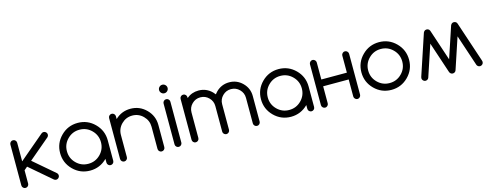

<svg xmlns="http://www.w3.org/2000/svg" viewBox="-25 -1420 5422 2128"><g transform="rotate(-15 2685.5 -356.5)"><path d="M39.1 -507.8Q39.1 -523.9 50.5 -535.4Q62 -546.9 78.1 -546.9Q94.2 -546.9 105.7 -535.4Q117.2 -523.9 117.2 -507.8V-294.4L403.8 -537.1Q414.6 -546.9 429.7 -546.9Q445.8 -546.9 457.3 -535.4Q468.8 -523.9 468.8 -507.8Q468.8 -491.7 457.5 -480.5L214.8 -274.9L457.5 -66.9Q468.8 -55.2 468.8 -39.1Q468.8 -22.9 457.3 -11.5Q445.8 0 429.7 0Q415 0 404.3 -9.3L154.3 -223.6L117.2 -191.9V-39.1Q117.2 -22.9 105.7 -11.5Q94.2 0 78.1 0Q62 0 50.5 -11.5Q39.1 -22.9 39.1 -39.1Z M1015.6 -82Q933.6 0 820.3 0Q707 0 627 -80.1Q546.9 -160.2 546.9 -273.4Q546.9 -386.7 627 -466.8Q707 -546.9 820.3 -546.9Q933.6 -546.9 1013.7 -466.8Q1093.8 -386.7 1093.8 -273.4V-39.1Q1093.8 -22.9 1082.3 -11.5Q1070.8 0 1054.7 0Q1038.6 0 1027.1 -11.5Q1015.6 -22.9 1015.6 -39.1ZM958.5 -411.6Q901.4 -468.8 820.3 -468.8Q739.3 -468.8 682.1 -411.6Q625 -354.5 625 -273.4Q625 -192.4 682.1 -135.3Q739.3 -78.1 820.3 -78.1Q901.4 -78.1 958.5 -135.3Q1015.6 -192.4 1015.6 -273.4Q1015.6 -354.5 958.5 -411.6Z M1171.9 -507.8Q1171.9 -523.9 1183.3 -535.4Q1194.8 -546.9 1210.9 -546.9Q1227.1 -546.9 1238.5 -535.4Q1250 -523.9 1250 -507.8V-476.1Q1323.2 -546.9 1425.8 -546.9Q1530.8 -546.9 1605.2 -472.4Q1679.7 -397.9 1679.7 -293V-39.1Q1679.7 -22.9 1668.2 -11.5Q1656.7 0 1640.6 0Q1624.5 0 1613 -11.5Q1601.6 -22.9 1601.6 -39.1V-293Q1601.6 -365.7 1550 -417.2Q1498.5 -468.8 1425.8 -468.8Q1353 -468.8 1301.5 -417.2Q1250 -365.7 1250 -293V-39.1Q1250 -22.9 1238.5 -11.5Q1227.1 0 1210.9 0Q1194.8 0 1183.3 -11.5Q1171.9 -22.9 1171.9 -39.1Z M1796.9 -507.8Q1796.9 -523.9 1808.3 -535.4Q1819.8 -546.9 1835.9 -546.9Q1852.1 -546.9 1863.5 -535.4Q1875 -523.9 1875 -507.8V-39.1Q1875 -22.9 1863.5 -11.5Q1852.1 0 1835.9 0Q1819.8 0 1808.3 -11.5Q1796.9 -22.9 1796.9 -39.1ZM1870.4 -698.5Q1884.8 -684.1 1884.8 -664.1Q1884.8 -644 1870.4 -629.6Q1856 -615.2 1835.9 -615.2Q1815.9 -615.2 1801.5 -629.6Q1787.1 -644 1787.1 -664.1Q1787.1 -684.1 1801.5 -698.5Q1815.9 -712.9 1835.9 -712.9Q1856 -712.9 1870.4 -698.5Z M2070.3 -39.1Q2070.3 -22.9 2058.8 -11.5Q2047.4 0 2031.2 0Q2015.1 0 2003.7 -11.5Q1992.2 -22.9 1992.2 -39.1V-507.8Q1992.2 -523.9 2003.7 -535.4Q2015.1 -546.9 2031.2 -546.9Q2047.4 -546.9 2058.8 -535.4Q2070.3 -523.9 2070.3 -507.8V-497.6Q2128.4 -546.9 2207 -546.9Q2295.9 -546.9 2358.9 -483.9Q2372.1 -470.7 2382.8 -456.1Q2393.6 -470.7 2406.7 -483.9Q2469.7 -546.9 2558.6 -546.9Q2647.5 -546.9 2710.4 -483.9Q2773.4 -420.9 2773.4 -332V-39.1Q2773.4 -22.9 2762 -11.5Q2750.5 0 2734.4 0Q2718.3 0 2706.8 -11.5Q2695.3 -22.9 2695.3 -39.1V-332Q2695.3 -388.7 2655.3 -428.7Q2615.2 -468.8 2558.6 -468.8Q2502 -468.8 2461.9 -428.7Q2421.9 -388.7 2421.9 -332V-39.1Q2421.9 -22.9 2410.4 -11.5Q2398.9 0 2382.8 0Q2366.7 0 2355.2 -11.5Q2343.8 -22.9 2343.8 -39.1V-332Q2343.8 -388.7 2303.7 -428.7Q2263.7 -468.8 2207 -468.8Q2150.4 -468.8 2110.4 -428.7Q2070.3 -388.7 2070.3 -332Z M3320.3 -82Q3238.3 0 3125 0Q3011.7 0 2931.6 -80.1Q2851.6 -160.2 2851.6 -273.4Q2851.6 -386.7 2931.6 -466.8Q3011.7 -546.9 3125 -546.9Q3238.3 -546.9 3318.4 -466.8Q3398.4 -386.7 3398.4 -273.4V-39.1Q3398.4 -22.9 3387 -11.5Q3375.5 0 3359.4 0Q3343.3 0 3331.8 -11.5Q3320.3 -22.9 3320.3 -39.1ZM3263.2 -411.6Q3206.1 -468.8 3125 -468.8Q3043.9 -468.8 2986.8 -411.6Q2929.7 -354.5 2929.7 -273.4Q2929.7 -192.4 2986.8 -135.3Q3043.9 -78.1 3125 -78.1Q3206.1 -78.1 3263.2 -135.3Q3320.3 -192.4 3320.3 -273.4Q3320.3 -354.5 3263.2 -411.6Z M3554.7 -234.4V-39.1Q3554.7 -23.4 3543 -11.7Q3531.2 0 3515.6 0Q3500 0 3488.3 -11.7Q3476.6 -23.4 3476.6 -39.1V-507.8Q3476.6 -523.4 3488.3 -535.2Q3500 -546.9 3515.6 -546.9Q3531.2 -546.9 3543 -535.2Q3554.7 -523.4 3554.7 -507.8V-312.5H3847.7V-507.8Q3847.7 -523.4 3859.4 -535.2Q3871.1 -546.9 3886.7 -546.9Q3902.3 -546.9 3914.1 -535.2Q3925.8 -523.4 3925.8 -507.8V-39.1Q3925.8 -23.4 3914.1 -11.7Q3902.3 0 3886.7 0Q3871.1 0 3859.4 -11.7Q3847.7 -23.4 3847.7 -39.1V-234.4Z M4415.5 -411.6Q4358.4 -468.8 4277.3 -468.8Q4196.3 -468.8 4139.2 -411.6Q4082 -354.5 4082 -273.4Q4082 -192.4 4139.2 -135.3Q4196.3 -78.1 4277.3 -78.1Q4358.4 -78.1 4415.5 -135.3Q4472.7 -192.4 4472.7 -273.4Q4472.7 -354.5 4415.5 -411.6ZM4470.7 -466.8Q4550.8 -386.7 4550.8 -273.4Q4550.8 -160.2 4470.7 -80.1Q4390.6 0 4277.3 0Q4164.1 0 4084 -80.1Q4003.9 -160.2 4003.9 -273.4Q4003.9 -386.7 4084 -466.8Q4164.1 -546.9 4277.3 -546.9Q4390.6 -546.9 4470.7 -466.8Z M4953.1 -10.7Q4945.8 -18.6 4942.4 -28.8L4824.2 -383.8L4703.6 -22Q4700.7 -16.1 4695.8 -10.7Q4684.1 0.5 4668 0.5Q4652.3 0.5 4640.6 -11.2Q4628.9 -22.5 4628.9 -38.6Q4628.9 -46.4 4631.8 -53.7L4787.6 -521.5Q4790.5 -528.8 4796.9 -535.6Q4808.1 -546.4 4824.2 -546.4Q4840.3 -546.4 4852.1 -535.6Q4857.9 -528.8 4860.8 -521.5L4980.5 -162.1L5100.1 -521.5Q5103 -528.8 5109.4 -535.6Q5120.6 -546.4 5136.7 -546.4Q5152.8 -546.4 5164.6 -535.6Q5170.4 -528.8 5173.3 -521.5L5329.1 -53.7Q5332 -46.4 5332 -38.6Q5332 -22.5 5320.3 -11.2Q5308.6 0 5293 0.5Q5276.9 0.5 5265.6 -10.7Q5260.3 -16.1 5257.3 -22L5136.7 -383.8L5018.6 -28.8Q5015.6 -18.6 5008.3 -10.7Q4996.6 0.5 4980.5 0.5Q4964.4 0.5 4953.1 -10.7Z"/></g></svg>

Font: Comfortaa
Style: Regular
Weight: 400
Designer: Johan Aakerlund
Foundry: Johan Aakerlund
Version: Version 2.001; ttfautohint (v1.4.1)